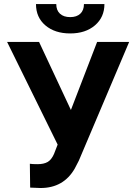

<svg xmlns="http://www.w3.org/2000/svg" viewBox="-20 -918 671 948"><path d="M330.1 -375 459.5 -710.9H617.7L369.1 -124.5L349.1 -85.9Q293.9 10.3 180.2 10.3L128.9 8.3L127.4 -109.4Q139.2 -107.4 165.5 -107.4Q196.3 -107.4 215.1 -118.2Q233.9 -128.9 246.6 -157.7L264.6 -204.1L15.1 -710.9H172.9ZM495.6 -897.9Q495.6 -833 449 -793Q402.3 -752.9 326.7 -752.9Q251 -752.9 204.3 -792.5Q157.7 -832 157.7 -897.9H257.8Q257.8 -867.2 276.1 -850.3Q294.4 -833.5 326.7 -833.5Q358.4 -833.5 376.5 -850.3Q394.5 -867.2 394.5 -897.9Z"/></svg>

Font: SteelSelectRoboto
Style: Roboto-Bold
Weight: 700
Designer: Google
Version: Version 2.137; 2017